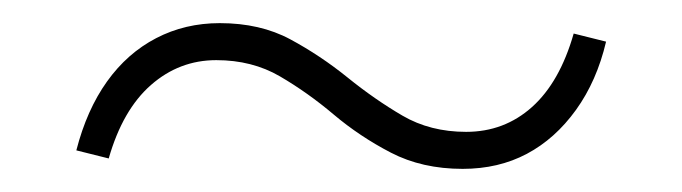

<svg xmlns="http://www.w3.org/2000/svg" viewBox="-20 -312 590 166"><path d="M380 -166Q345 -166 318 -180Q291 -194 268.5 -213Q246 -232 222 -246Q198 -260 167 -260Q135 -260 110.5 -238.5Q86 -217 74 -175L46 -182Q55 -217 72.5 -241.5Q90 -266 115 -279Q140 -292 170 -292Q205 -292 231 -278Q257 -264 280.5 -245Q304 -226 328 -212Q352 -198 383 -198Q416 -198 440 -219.5Q464 -241 476 -283L504 -276Q496 -242 478 -217Q460 -192 435.5 -179Q411 -166 380 -166Z"/></svg>

Font: Ysabeau Infant ExtraLight
Style: Italic
Weight: 250
Italic angle: -12°
Designer: Christian Thalmann (Catharsis Fonts)
Version: Version 2.001;gftools[0.9.30]; featfreeze: ss01,ss02,lnum